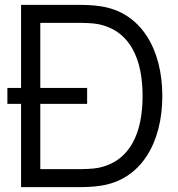

<svg xmlns="http://www.w3.org/2000/svg" viewBox="-20 -770 733 790"><path d="M389.6 -744.8C363.5 -749 329.2 -750 293.8 -750H66.7V-408.3H10.4V-342.7H66.7V0H293.8C329.2 0 363.5 -1 389.6 -5.2C561.5 -28.1 647.9 -184.4 647.9 -375C647.9 -565.6 561.5 -721.9 389.6 -744.8ZM383.3 -79.2C361.5 -75 326 -74 293.8 -74H145.8V-342.7H338.5V-408.3H145.8V-676H293.8C326 -676 361.5 -675 383.3 -670.8C518.8 -643.8 566.7 -521.9 566.7 -375C566.7 -228.1 518.8 -106.3 383.3 -79.2Z"/></svg>

Font: Manrope3
Style: Regular
Weight: 400
Width: 4
Designer: Mikhail Sharanda
Foundry: Mikhail Sharanda
Version: Version 3.000;PS 003.000;hotconv 1.0.88;makeotf.lib2.5.64775